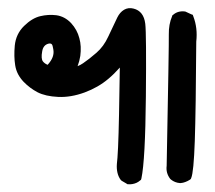

<svg xmlns="http://www.w3.org/2000/svg" viewBox="-20 -276 540 482"><path d="M297.9 185.1 286.1 178.2 284.7 177.2 283.2 175.8Q277.3 168 274.9 157.7Q272.5 147.5 273.4 135.7Q274.9 124.5 276.4 93.5Q277.8 62.5 278.8 12Q279.8 -38.6 280.8 -106.4Q266.6 -90.3 252 -78.1Q226.6 -56.6 192.4 -43.9Q157.7 -31.2 126 -32.7Q94.2 -34.2 74.2 -44.4Q54.7 -54.7 39.1 -70.8Q30.8 -79.6 25.4 -89.8Q20 -100.1 18.1 -112.3Q14.6 -134.3 17.1 -161.6Q20 -190.9 40.5 -210.9Q60.5 -230.5 81.1 -235.4Q101.1 -240.2 121.1 -237.8Q142.6 -234.9 158.7 -217.8Q173.8 -201.2 179.2 -180.2Q182.1 -169.9 182.6 -158.7Q183.1 -147.5 181.6 -135.7Q179.7 -123 174.8 -109.9Q182.1 -112.8 188.5 -117.2Q203.1 -127 222.2 -143.6Q240.2 -159.2 251.5 -183.6Q263.7 -209.5 274.4 -231.9Q280.8 -245.1 291.5 -251.5Q302.2 -257.8 315.4 -254.4Q340.8 -248 344.7 -216.3Q347.7 -190.9 346.2 -32.7Q344.7 126 335 171.9L334 175.3L331.5 177.2Q327.6 180.7 322.8 182.9Q317.9 185.1 312.7 186Q307.6 187 302.2 186.5H299.8ZM431.6 183.6Q425.3 183.1 419.7 180.9Q414.1 178.7 409.2 174.8L408.2 173.8L407.2 172.9Q396 158.2 398.4 140.1Q404.3 -166 403.8 -189.5Q403.3 -214.8 412.1 -235.4L412.6 -237.3L414.6 -238.8Q426.8 -249.5 444.8 -247.1L446.3 -246.6L447.3 -246.1L460 -240.2L463.9 -238.8L465.3 -234.9Q476.6 -205.6 472.7 -171.4Q471.7 0 469 78.1Q466.3 156.2 460 170.9L459 173.3L456.5 175.3Q451.2 178.7 445.3 180.9Q439.5 183.1 433.6 183.6H432.6ZM99.6 -113.3Q108.9 -123.5 112.3 -133.1Q115.7 -142.6 113.8 -152.3Q112.3 -163.1 109.6 -165.3Q106.9 -167.5 102.1 -166.5Q88.4 -163.1 85.9 -147Q82.5 -128.4 87.9 -121.6Q92.3 -116.2 99.6 -113.3Z"/></svg>

Font: NaikaiFont
Style: Bold
Weight: 700
Version: Version 1.89